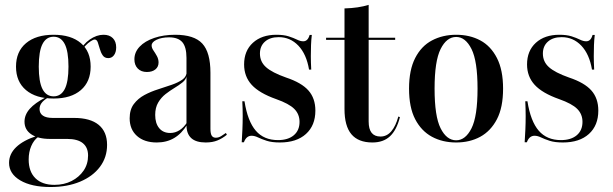

<svg xmlns="http://www.w3.org/2000/svg" viewBox="-20 -569 2498 782"><path d="M186.3 192.7Q108.1 192.7 62.5 165.7Q16.9 138.7 16.9 94.4Q16.9 58.1 46 30.2Q75 2.4 129.8 -15.3L135.5 -11.3Q117.7 1.6 107.3 25.8Q96.8 50 96.8 80.6Q96.8 129.8 124.2 156.9Q151.6 183.9 201.6 183.9Q241.1 183.9 271.8 168.1Q302.4 152.4 320.6 125.8Q338.7 99.2 338.7 64.5Q338.7 31.5 317.3 14.1Q296 -3.2 253.2 -3.2H183.1Q135.5 -3.2 107.7 -21.8Q79.8 -40.3 79.8 -73.4Q79.8 -101.6 101.2 -125.8Q122.6 -150 165.3 -171.8L173.4 -170.2Q156.5 -159.7 148.8 -148.8Q141.1 -137.9 141.1 -125Q141.1 -107.3 154.8 -98Q168.5 -88.7 194.4 -88.7H281.5Q347.6 -88.7 381.9 -60.5Q416.1 -32.3 416.1 21Q416.1 71.8 387.1 110.5Q358.1 149.2 306 171Q254 192.7 186.3 192.7ZM198.4 -167.7Q126.6 -167.7 85.9 -202Q45.2 -236.3 45.2 -297.6Q45.2 -358.9 85.9 -393.1Q126.6 -427.4 198.4 -427.4Q269.4 -427.4 309.3 -393.5Q349.2 -359.7 349.2 -297.6Q349.2 -236.3 309.3 -202Q269.4 -167.7 198.4 -167.7ZM198.4 -176.6Q228.2 -176.6 243.5 -206Q258.9 -235.5 258.9 -297.6Q258.9 -360.5 243.5 -389.9Q228.2 -419.4 198.4 -419.4Q168.5 -419.4 153.2 -389.9Q137.9 -360.5 137.9 -297.6Q137.9 -235.5 153.2 -206Q168.5 -176.6 198.4 -176.6ZM421 -332.3Q405.6 -332.3 398 -344Q390.3 -355.6 386.3 -370.6Q382.3 -385.5 378.2 -396.8Q374.2 -408.1 365.3 -408.1Q360.5 -408.1 349.6 -401.2Q338.7 -394.4 327.4 -382.3Q316.1 -370.2 309.7 -353.2L304.8 -358.9Q317.7 -388.7 345.6 -408.1Q373.4 -427.4 401.6 -427.4Q425.8 -427.4 439.5 -413.7Q453.2 -400 453.2 -375.8Q453.2 -356.5 444.4 -344.4Q435.5 -332.3 421 -332.3Z M739.5 -207.3V-333.1Q739.5 -377.4 722.6 -397.2Q705.6 -416.9 668.5 -416.9Q638.7 -416.9 618.1 -407.3Q597.6 -397.6 597.6 -383.9Q597.6 -374.2 604.8 -363.7Q612.1 -353.2 619 -340.7Q625.8 -328.2 625.8 -314.5Q625.8 -296.8 612.9 -286.3Q600 -275.8 578.2 -275.8Q554.8 -275.8 541.1 -289.9Q527.4 -304 527.4 -327.4Q527.4 -356.5 548.8 -379Q570.2 -401.6 608.1 -414.5Q646 -427.4 693.5 -427.4Q771 -427.4 804 -391.5Q837.1 -355.6 837.1 -272.6V-207.3ZM618.5 11.3Q567.7 11.3 537.9 -15.3Q508.1 -41.9 508.1 -87.1Q508.1 -122.6 525 -145.2Q541.9 -167.7 568.1 -181.9Q594.4 -196 623.8 -205.2Q653.2 -214.5 679.8 -223.8Q706.5 -233.1 723.4 -245.2Q740.3 -257.3 740.3 -277.4V-260.5Q737.9 -245.2 723.4 -233.5Q708.9 -221.8 690.7 -210.9Q672.6 -200 654.4 -185.9Q636.3 -171.8 624.2 -151.2Q612.1 -130.6 612.1 -100.8Q612.1 -66.9 628.2 -47.2Q644.4 -27.4 673.4 -27.4Q693.5 -27.4 711.3 -38.7Q729 -50 742.7 -71.8V-62.1Q720.2 -25 689.5 -6.9Q658.9 11.3 618.5 11.3ZM837.1 -44.4Q837.1 -25 842.3 -16.5Q847.6 -8.1 858.9 -8.1Q870.2 -8.1 880.6 -14.5Q891.1 -21 900 -27.4L904 -20.2Q886.3 -5.6 866.1 2.8Q846 11.3 817.7 11.3Q778.2 11.3 758.9 -6.5Q739.5 -24.2 739.5 -59.7V-207.3H837.1Z M1120.2 11.3Q1087.1 11.3 1066.1 4.4Q1045.2 -2.4 1031 -9.3Q1016.9 -16.1 1004.8 -16.1Q983.1 -16.1 973.4 10.5H964.5Q966.1 -15.3 967.3 -41.5Q968.5 -67.7 968.5 -96.4Q968.5 -125 966.9 -156.5H975.8Q988.7 -75 1021.8 -36.7Q1054.8 1.6 1112.1 1.6Q1153.2 1.6 1176.6 -18.1Q1200 -37.9 1200 -72.6Q1200 -104 1178.6 -125.4Q1157.3 -146.8 1104.8 -165.3Q1036.3 -189.5 1005.2 -223.4Q974.2 -257.3 974.2 -306.5Q974.2 -362.1 1010.1 -394.8Q1046 -427.4 1105.6 -427.4Q1135.5 -427.4 1155.6 -421Q1175.8 -414.5 1189.5 -407.7Q1203.2 -400.8 1215.3 -400.8Q1224.2 -400.8 1230.6 -406.9Q1237.1 -412.9 1241.1 -426.6H1250Q1247.6 -406.5 1246.8 -385.5Q1246 -364.5 1246 -340.3Q1246 -316.1 1247.6 -285.5H1238.7Q1228.2 -348.4 1195.2 -383.1Q1162.1 -417.7 1115.3 -417.7Q1079.8 -417.7 1059.3 -399.6Q1038.7 -381.5 1038.7 -350.8Q1038.7 -317.7 1063.3 -295.6Q1087.9 -273.4 1145.2 -253.2Q1208.1 -232.3 1236.3 -200.4Q1264.5 -168.5 1264.5 -118.5Q1264.5 -58.1 1226.2 -23.4Q1187.9 11.3 1120.2 11.3Z M1496.8 11.3Q1439.5 11.3 1411.3 -22.2Q1383.1 -55.6 1383.1 -125V-207.3H1481.5V-74.2Q1481.5 -43.5 1493.5 -28.2Q1505.6 -12.9 1529.8 -12.9Q1555.6 -12.9 1573.8 -34.3Q1591.9 -55.6 1602.4 -94.4L1608.9 -91.9Q1595.2 -38.7 1568.1 -13.7Q1541.1 11.3 1496.8 11.3ZM1383.1 -207.3V-534.7Q1412.1 -535.5 1436.3 -539.1Q1460.5 -542.7 1481.5 -549.2V-207.3ZM1308.1 -406.5V-415.3H1589.5V-406.5Z M1837.9 11.3Q1782.3 11.3 1739.1 -12.1Q1696 -35.5 1671 -83.5Q1646 -131.5 1646 -208.1Q1646 -283.9 1671 -332.7Q1696 -381.5 1739.5 -404.4Q1783.1 -427.4 1837.9 -427.4Q1893.5 -427.4 1936.3 -404.4Q1979 -381.5 2004 -332.7Q2029 -283.9 2029 -208.1Q2029 -131.5 2004 -83.5Q1979 -35.5 1936.3 -12.1Q1893.5 11.3 1837.9 11.3ZM1837.9 2.4Q1875.8 2.4 1900.4 -46.4Q1925 -95.2 1925 -208.1Q1925 -320.2 1900.4 -369.4Q1875.8 -418.5 1837.9 -418.5Q1799.2 -418.5 1774.6 -369.4Q1750 -320.2 1750 -208.1Q1750 -95.2 1774.6 -46.4Q1799.2 2.4 1837.9 2.4Z M2272.6 11.3Q2239.5 11.3 2218.5 4.4Q2197.6 -2.4 2183.5 -9.3Q2169.4 -16.1 2157.3 -16.1Q2135.5 -16.1 2125.8 10.5H2116.9Q2118.5 -15.3 2119.8 -41.5Q2121 -67.7 2121 -96.4Q2121 -125 2119.4 -156.5H2128.2Q2141.1 -75 2174.2 -36.7Q2207.3 1.6 2264.5 1.6Q2305.6 1.6 2329 -18.1Q2352.4 -37.9 2352.4 -72.6Q2352.4 -104 2331 -125.4Q2309.7 -146.8 2257.3 -165.3Q2188.7 -189.5 2157.7 -223.4Q2126.6 -257.3 2126.6 -306.5Q2126.6 -362.1 2162.5 -394.8Q2198.4 -427.4 2258.1 -427.4Q2287.9 -427.4 2308.1 -421Q2328.2 -414.5 2341.9 -407.7Q2355.6 -400.8 2367.7 -400.8Q2376.6 -400.8 2383.1 -406.9Q2389.5 -412.9 2393.5 -426.6H2402.4Q2400 -406.5 2399.2 -385.5Q2398.4 -364.5 2398.4 -340.3Q2398.4 -316.1 2400 -285.5H2391.1Q2380.6 -348.4 2347.6 -383.1Q2314.5 -417.7 2267.7 -417.7Q2232.3 -417.7 2211.7 -399.6Q2191.1 -381.5 2191.1 -350.8Q2191.1 -317.7 2215.7 -295.6Q2240.3 -273.4 2297.6 -253.2Q2360.5 -232.3 2388.7 -200.4Q2416.9 -168.5 2416.9 -118.5Q2416.9 -58.1 2378.6 -23.4Q2340.3 11.3 2272.6 11.3Z"/></svg>

Font: Playfair 144pt SemiCondensed SemiBold
Style: Regular
Weight: 600
Width: 4
Designer: Claus Eggers Sørensen
Foundry: Claus Eggers Sørensen
Version: Version 2.203